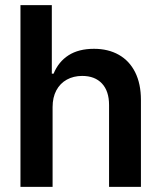

<svg xmlns="http://www.w3.org/2000/svg" viewBox="-20 -727 627 747"><path d="M184.6 0H59.6V-707H181.6V-440.4H188.5Q207.5 -486.8 246.8 -512Q286.1 -537.1 345.7 -537.1Q400.9 -537.1 442.1 -513.9Q483.4 -490.7 505.9 -445.8Q528.3 -400.9 528.3 -337.9V0H404.3V-318.4Q404.3 -372.6 376.7 -402.1Q349.1 -431.6 299.8 -431.6Q266.1 -431.6 240 -417.2Q213.9 -402.8 199.2 -375.5Q184.6 -348.1 184.6 -310.5Z"/></svg>

Font: Pretendard SemiBold
Style: Regular
Weight: 600
Designer: Base glyphs from Inter by Rasmus Andersson; Hangeul glyphs from Noto Sans CJK(Source Han Sans) by Jang Soo-young and Kan
Foundry: Kil Hyung-jin
Version: Version 1.309